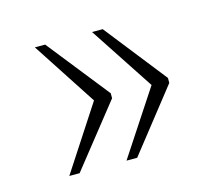

<svg xmlns="http://www.w3.org/2000/svg" viewBox="-63 -531 601 522"><g transform="rotate(-15 237.5 -270.0)"><path d="M234 -89 353 -270 234 -451H264L401 -277V-263L264 -89ZM73 -89 191 -270 73 -451H102L240 -277V-263L102 -89Z"/></g></svg>

Font: Noto Serif ExtraLight
Style: Regular
Weight: 200
Designer: Monotype Design Team
Foundry: Monotype Imaging Inc.
Version: Version 2.015; ttfautohint (v1.8.4.7-5d5b)